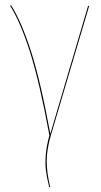

<svg xmlns="http://www.w3.org/2000/svg" viewBox="-20 -541 396 751"><path d="M23.4 -520.5Q63 -458 100.3 -343.5Q137.7 -229 176.8 -17.6L324.7 -518.6L328.6 -517.1L179.7 -14.2Q162.6 43.5 162.6 88.6Q162.6 133.8 176.3 190.4H172.4Q163.1 154.3 159.7 125.7Q156.2 97.2 159.2 62.7Q162.1 28.3 173.3 -11.2Q133.8 -224.6 96.4 -340.6Q59.1 -456.5 19.5 -518.6Z"/></svg>

Font: Fira Sans Compressed Four
Style: Regular
Weight: 100
Width: 1
Designer: Carrois Corporate & Edenspiekermann AG
Foundry: Carrois Corporate GbR & Edenspiekermann AG
Version: Version 4.203;PS 004.203;hotconv 1.0.88;makeotf.lib2.5.64775